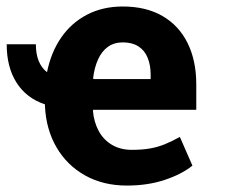

<svg xmlns="http://www.w3.org/2000/svg" viewBox="-20 -558 704 588"><path d="M368.7 10.3Q295.9 10.3 240.5 -20.8Q185.1 -51.8 153.1 -106.7Q121.1 -161.6 117.7 -232.9Q117.7 -233.9 117.7 -235.6Q117.7 -237.3 117.7 -238.3Q61 -257.3 30.8 -304.7Q0.5 -352.1 0.5 -422.4H89.8Q89.8 -363.8 124 -336.9Q136.2 -397.9 167.5 -443.1Q198.7 -488.3 246.8 -513.2Q294.9 -538.1 356 -538.1Q427.2 -538.1 477.5 -509Q527.8 -480 554.4 -426.3Q581.1 -372.6 581.1 -299.3V-221.7H265.6L264.6 -218.8Q267.6 -184.1 282.2 -157Q296.9 -129.9 322.8 -114.5Q348.6 -99.1 383.8 -99.1Q415.5 -99.1 439.2 -103.3Q462.9 -107.4 484.6 -116.2Q506.3 -125 530.8 -138.7L569.3 -50.8Q536.6 -24.4 484.6 -7.1Q432.6 10.3 368.7 10.3ZM266.6 -315.9H441.4V-328.6Q441.4 -358.9 432.1 -381.3Q422.9 -403.8 403.8 -416Q384.8 -428.2 356 -428.2Q329.6 -428.2 310.5 -414.6Q291.5 -400.9 280.3 -376Q269 -351.1 265.1 -318.4Z"/></svg>

Font: Robotiche
Style: Bold
Weight: 700
Designer: Google
Version: Version 2.001